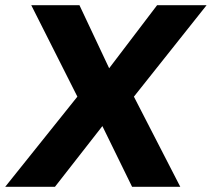

<svg xmlns="http://www.w3.org/2000/svg" viewBox="-48 -717 813 737"><path d="M-28 0H163L345 -233L459 0H644L466 -346L745 -697H555L371 -455L257 -697H72L249 -346Z"/></svg>

Font: HK Grotesk Black
Style: Italic
Weight: 900
Italic angle: -16°
Designer: Alfredo Marco Pradil
Foundry: Hanken Design Co.
Version: Version 3.001;FEAKit 1.0